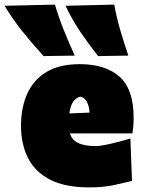

<svg xmlns="http://www.w3.org/2000/svg" viewBox="-73 -796 619 832"><path d="M313 16Q208 16 143 -18Q78 -52 48 -112.2Q18 -172.5 18 -251Q18 -329.5 45 -389.8Q72 -450 128.2 -484Q184.5 -518 273 -518Q384 -518 445 -463.5Q506 -409 506 -288Q506 -266.5 504.8 -250.2Q503.5 -234 501 -218H230Q238 -190.5 265 -176.8Q292 -163 342 -163Q357.5 -163 383.8 -168.2Q410 -173.5 439 -181Q468 -188.5 492 -196L499 -12Q466 -4.5 421.5 5.8Q377 16 313 16ZM275 -377Q259 -374.5 245.5 -357Q232 -339.5 227.5 -304.5L315 -308Q313.5 -338.5 302 -357Q290.5 -375.5 275 -377ZM116 -553Q68 -605 24.5 -659.5Q-19 -714 -53 -771L165 -776Q181.5 -720.5 203.5 -665.5Q225.5 -610.5 251 -555ZM352 -553Q311 -605 274.2 -659.5Q237.5 -714 211 -771L422 -776Q432 -720.5 448.2 -665.5Q464.5 -610.5 483 -555Z"/></svg>

Font: Commissioner Flair Black
Style: Regular
Weight: 900
Designer: Kostas Bartsokas
Foundry: Kostas Bartsokas
Version: Version 1.000; ttfautohint (v1.8.3)